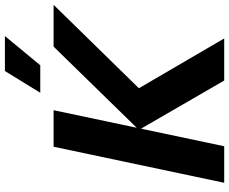

<svg xmlns="http://www.w3.org/2000/svg" viewBox="-97 -856 953 799"><g transform="rotate(-90 379.5 -456.5)"><path d="M443.8 0 238.4 -355H411.8L619 0ZM18.4 0 168.4 -710H320.4L170.4 0ZM238.4 -355 585 -710H759L411.8 -355ZM393 -765.4 483.4 -912.6H629L507.4 -765.4Z"/></g></svg>

Font: Geist
Style: Italic
Weight: 400
Italic angle: -12°
Designer: Basement.studio, Andrés Briganti, Mateo Zaragoza
Foundry: Basement.studio, Vercel, Andrés Briganti, Guido Ferreyra, Mateo Zaragoza
Version: Version 1.500